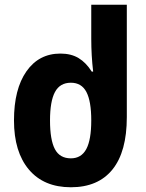

<svg xmlns="http://www.w3.org/2000/svg" viewBox="-20 -780 616 810"><path d="M39 -272Q39 -404 91.5 -479Q144 -554 235 -554Q280 -554 311.5 -535Q343 -516 367 -478H373Q365 -545 365 -617V-760H515V-286Q515 -140 454.5 -65Q394 10 279 10Q165 10 102 -64.5Q39 -139 39 -272ZM365 -272Q365 -353 344.5 -392Q324 -431 279 -431Q233 -431 212 -392Q191 -353 191 -272Q191 -190 211.5 -151Q232 -112 279 -112Q323 -112 344 -151Q365 -190 365 -272Z"/></svg>

Font: Noto Sans Georgian Bold Narrow
Style: Regular
Weight: 700
Width: 4
Designer: Monotype Design team
Foundry: Monotype Imaging Inc.
Version: Version 1.000